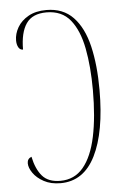

<svg xmlns="http://www.w3.org/2000/svg" viewBox="-53 -762 521 811"><g transform="rotate(-5 207.5 -357.0)"><path d="M171 10Q130 10 100.5 -6Q71 -22 55.5 -44.5Q40 -67 40 -86Q40 -105 58 -112Q69 -59 94.5 -29.5Q120 0 171 0Q231 0 268.5 -45Q306 -90 323.5 -173Q341 -256 341 -370Q341 -469 326 -547Q311 -625 275 -669.5Q239 -714 174 -714Q114 -714 88 -676Q62 -638 62 -566Q49 -566 42.5 -578Q36 -590 36 -607Q36 -635 51.5 -662Q67 -689 98 -706.5Q129 -724 174 -724Q245 -724 288 -679Q331 -634 350 -554Q369 -474 369 -368Q369 -190 319 -90Q269 10 171 10Z"/></g></svg>

Font: Noto Serif Display ExtraCondensed Thin
Style: Regular
Weight: 100
Width: 2
Designer: Monotype Design Team
Foundry: Monotype Imaging Inc.
Version: Version 2.009